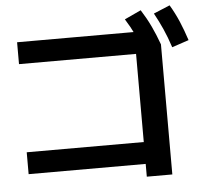

<svg xmlns="http://www.w3.org/2000/svg" viewBox="-60 -918 1120 1049"><g transform="rotate(-5 500.0 -394.0)"><path d="M702.7 66.7V-3.3H60.7V-123.3H702.7V-606.7H60.7V-726.7H806L842.7 -646.7V66.7ZM749.7 -610.3Q728.6 -667.2 707.3 -711.8Q686 -756.3 658.3 -800L748.6 -842Q777.9 -796.1 800.3 -749.1Q822.7 -702 842.7 -646.7ZM902.7 -625.7Q884 -682.7 863.8 -727.8Q843.7 -773 819 -817.7L908.3 -855Q936 -808.5 956.4 -760.6Q976.7 -712.6 995 -656.7Z"/></g></svg>

Font: M PLUS 1 Thin
Style: Regular
Weight: 100
Designer: Coji Morishita
Foundry: UNDERFOREST DESIGN
Version: Version 1.001